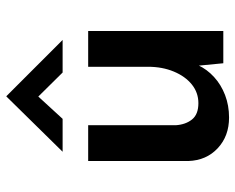

<svg xmlns="http://www.w3.org/2000/svg" viewBox="-88 -631 737 601"><g transform="rotate(-90 280.5 -330.5)"><path d="M213 18Q155 18 117 -17.5Q79 -53 77 -109V-423H189V-149Q191 -118 207 -98Q223 -78 258 -78Q291 -78 316.5 -98.5Q342 -119 357 -155Q372 -191 372 -236V-423H484V0H383L374 -93L377 -79Q364 -51 340 -29Q316 -7 283.5 5.5Q251 18 213 18ZM354 -503 267 -591 297 -599 209 -503H106L279 -679H280L456 -503Z"/></g></svg>

Font: Josefin Sans Thin SemiBold
Style: Regular
Weight: 600
Version: Version 2.000